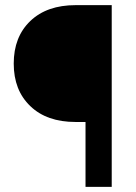

<svg xmlns="http://www.w3.org/2000/svg" viewBox="-20 -731 531 751"><path d="M417 0V-710.9H275.9C201.2 -710.9 142.1 -690.4 98.6 -648.9C55.2 -607.4 33.7 -551.8 33.7 -482.4C33.7 -412.6 55.2 -357.4 98.6 -315.9C141.6 -274.4 200.7 -253.9 275.4 -253.9H314.5V0Z"/></svg>

Font: Roboto Medium
Style: Regular
Weight: 500
Designer: Google
Version: Version 2.137; 2017